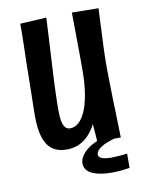

<svg xmlns="http://www.w3.org/2000/svg" viewBox="-77 -582 577 769"><g transform="rotate(-10 211.5 -197.5)"><path d="M153.8 10Q117.4 10 94.4 -7.6Q71.4 -25.2 61.3 -59.5Q51.2 -93.8 51.2 -142.8Q51.2 -157.4 51.7 -182.4Q52.2 -207.4 52.9 -240.5Q53.6 -273.6 54 -311Q54.4 -343.2 55.1 -372.1Q55.8 -401 56.5 -426.6Q57.2 -452.2 57.4 -475.3Q57.6 -498.4 57.6 -518.6L164.4 -524.6Q163.4 -499.6 162 -474.3Q160.6 -449 159.2 -421.8Q157.8 -394.6 156 -363.5Q154.2 -332.4 152.2 -293.8Q151.2 -270.6 150.2 -249.3Q149.2 -228 148.7 -209.6Q148.2 -191.2 148 -175.5Q147.8 -159.8 147.8 -148.2Q147.8 -123.2 151.2 -105.9Q154.6 -88.6 162.2 -79.9Q169.8 -71.2 182.4 -71.2Q199.4 -71.2 215.1 -83.8Q230.8 -96.4 243.4 -123.7Q256 -151 263.4 -194.1Q270.8 -237.2 270.8 -297.8L315.8 -301.8Q315.2 -250.6 309.4 -203.7Q303.6 -156.8 291.9 -117.8Q280.2 -78.8 261.1 -50.2Q242 -21.6 215.3 -5.8Q188.6 10 153.8 10ZM279.6 0 271.2 -109.2Q271.4 -158.6 271.1 -205.3Q270.8 -252 270.8 -297.8Q270.8 -325 270.6 -356.2Q270.4 -387.4 270 -418.3Q269.6 -449.2 269.4 -477.3Q269.2 -505.4 268.8 -526.8L377 -525.2Q375.4 -495.6 374.3 -468.6Q373.2 -441.6 372.1 -416.7Q371 -391.8 369.9 -368.5Q368.8 -345.2 368.5 -323.9Q368.2 -302.6 368.2 -282.8Q368.6 -256.6 369.1 -223.9Q369.6 -191.2 370.6 -156.7Q371.6 -122.2 372.6 -91Q373.6 -59.8 374.1 -36Q374.6 -12.2 375 0ZM313.6 132.4Q265.6 132.4 235.6 118.4Q205.6 104.4 205.6 74.8Q205.6 60.4 216.7 44Q227.8 27.6 248 13.9Q268.2 0.2 294.6 -7.4L353.6 -1.2Q333.2 3.6 314.6 11.5Q296 19.4 284.2 29.7Q272.4 40 272.4 51Q272.4 63.4 287 68.1Q301.6 72.8 321.8 72.8Q336.4 72.8 356.6 71.3Q376.8 69.8 388.6 67.6V125.8Q368.8 129.4 350.3 130.9Q331.8 132.4 313.6 132.4Z"/></g></svg>

Font: Truculenta
Style: Regular
Weight: 400
Designer: Ivan Castro, Eva Sanz & Omnibus-Type Team
Foundry: Omnibus-Type
Version: Version 1.002